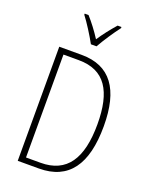

<svg xmlns="http://www.w3.org/2000/svg" viewBox="-171 -1039 890 1129"><g transform="rotate(20 273.5 -474.0)"><path d="M254 -791H289C314 -836 356 -899 388 -941V-948H364C329 -908 300 -871 272 -829C246 -870 211 -916 182 -948H158V-941C186 -905 229 -837 254 -791ZM490 -364C490 -594 405 -714 224 -714H84V0H216C402 0 490 -124 490 -364ZM451 -362C451 -146 377 -35 214 -35H123V-679H219C384 -679 451 -567 451 -362Z"/></g></svg>

Font: Noto Sans Thai Looped Condensed ExtraLight
Style: Regular
Weight: 200
Width: 3
Designer: Sasikarn Vongin, Ben Mitchell
Foundry: The Fontpad Ltd
Version: Version 1.001